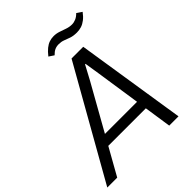

<svg xmlns="http://www.w3.org/2000/svg" viewBox="-275 -1055 1201 1201"><g transform="rotate(-45 326.0 -454.5)"><path d="M-29.3 0 383.4 -729H486.9L600.6 0H518.6L437.1 -544.7L421.6 -643.4H417.4L366.4 -548.3L58.4 0ZM148.6 -180 183.3 -247.6H493.6L501.9 -180ZM522.4 -819.9Q491.6 -819.9 470 -827.4Q448.4 -835 430.1 -842.1Q411.9 -849.1 389.6 -849.1Q369.7 -849.1 354.2 -841.9Q338.7 -834.6 322.6 -817.9L289.3 -840.1Q309.3 -865.6 327.4 -880.1Q345.4 -894.7 364 -901Q382.6 -907.3 402.7 -907.3Q426.3 -907.3 448 -899.9Q469.7 -892.4 491.6 -884.9Q513.4 -877.3 536.1 -877.3Q553.4 -877.3 571 -884.9Q588.6 -892.4 604.9 -909.3L638.9 -886.3Q620.7 -861.6 601.6 -846.9Q582.4 -832.1 563.1 -826Q543.7 -819.9 522.4 -819.9Z"/></g></svg>

Font: Mona Sans
Style: Italic
Weight: 200
Italic angle: -11.6951°
Designer: Deni Anggara
Foundry: GitHub
Version: Version 2.000